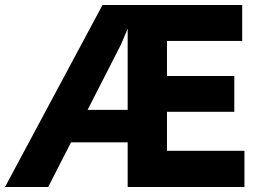

<svg xmlns="http://www.w3.org/2000/svg" viewBox="-55 -747 1034 767"><path d="M-35 0 354.5 -727H478L513.5 -713.5H489L429 -570.5L137.5 0ZM130 -178.5 192 -308H478V-178.5ZM455 0V-727H912.5V-583.5H563L612 -620.5V-412L563 -443.5H881V-300.5H568L612 -331.5V-107L563 -144.5H921.5V0Z"/></svg>

Font: Spline Sans
Style: Regular
Weight: 400
Designer: Eben Sorkin, Mirko Velimirovic
Foundry: Sorkin Type
Version: Version 1.001